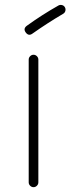

<svg xmlns="http://www.w3.org/2000/svg" viewBox="-20 -767 292 796"><path d="M99 -11V-520Q99 -528 105 -534Q111 -540 119 -540Q127 -540 133 -534Q139 -528 139 -520V-11Q139 -3 133 3Q127 9 119 9Q111 9 105 3Q99 -3 99 -11ZM115 -628Q99 -616 87 -632Q75 -648 91 -660Q153 -705 222 -744Q229 -748 237 -746Q245 -744 249 -737Q253 -730 251 -722Q249 -714 242 -710Q176 -671 115 -628Z"/></svg>

Font: Hoogli Light
Style: Regular
Weight: 300
Designer: Anand Singh Naorem
Foundry: Brand New Type
Version: Version 1.00 b007